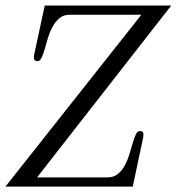

<svg xmlns="http://www.w3.org/2000/svg" viewBox="-47 -687 650 707"><path d="M441.9 0H-26.9L473.6 -632.8H210.4Q187 -632.8 171.9 -620.1Q156.7 -607.4 146.5 -588.4Q136.2 -569.3 129.6 -547.4Q123 -525.4 117.7 -506.3Q112.3 -487.3 106.2 -474.6Q100.1 -461.9 91.3 -461.9Q80.1 -461.9 78.4 -470Q76.7 -478 79.1 -486.8L117.7 -666.5H583.5L89.4 -33.7H348.6Q371.6 -33.7 387 -46.4Q402.3 -59.1 412.6 -78.1Q422.9 -97.2 429.4 -119.1Q436 -141.1 441.7 -160.2Q447.3 -179.2 453.1 -191.9Q459 -204.6 468.3 -204.6Q479.5 -204.6 480.7 -196.5Q481.9 -188.5 480 -179.7Z"/></svg>

Font: Atsinvsda
Style: Italic
Weight: 400
Italic angle: -12°
Designer: Al Webster
Foundry: Al Webster and Michael Everson
Version: Version 2.000